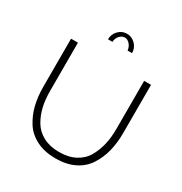

<svg xmlns="http://www.w3.org/2000/svg" viewBox="-207 -1072 1170 1231"><g transform="rotate(30 378.0 -456.0)"><path d="M378 -889Q356 -889 339 -869.5Q322 -850 322 -825H289Q289 -863 315 -890Q341 -917 378 -917Q414 -917 440.5 -890Q467 -863 467 -825H434Q431 -852 414.5 -870.5Q398 -889 378 -889ZM378 -42Q447 -42 497 -68.5Q547 -95 573 -141Q599 -187 611 -239Q623 -291 623 -353V-710H674V-353Q674 -279 658 -216.5Q642 -154 608.5 -103Q575 -52 516.5 -23.5Q458 5 379 5Q298 5 238 -25Q178 -55 145 -107Q112 -159 97 -220Q82 -281 82 -353V-710H133V-353Q133 -290 145 -237.5Q157 -185 184 -139.5Q211 -94 260.5 -68Q310 -42 378 -42Z"/></g></svg>

Font: Raleway
Style: Light
Weight: 300
Designer: Matt McInerney, Pablo Impallari, Rodrigo Fuenzalida
Foundry: Matt McInerney, Pablo Impallari, Rodrigo Fuenzalida
Version: Version 3.000